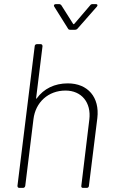

<svg xmlns="http://www.w3.org/2000/svg" viewBox="-20 -915 552 935"><path d="M358 -776 452 -883C457 -889 455 -895 447 -895H432C427 -895 422 -894 419 -889L342 -799C340 -797 337 -796 336 -799L279 -889C276 -893 272 -895 267 -895H252C244 -895 240 -889 244 -883L311 -776C313 -771 318 -770 322 -770H345C350 -770 355 -772 358 -776ZM310 -509C246 -509 193 -483 159 -436C157 -433 155 -434 156 -438L187 -690C187 -696 184 -700 178 -700H160C154 -700 149 -696 149 -690L65 -10C65 -4 68 0 74 0H92C98 0 102 -4 103 -10L143 -335C153 -417 215 -474 299 -474C377 -474 425 -416 415 -333L376 -10C375 -4 378 0 384 0H403C408 0 413 -4 413 -10L454 -340C466 -441 408 -509 310 -509Z"/></svg>

Font: Barlow ExtraLight
Style: Italic
Weight: 275
Italic angle: -7°
Designer: Jeremy Tribby
Foundry: Tribby Type
Version: Version 1.422;hotconv 1.0.109;makeotfexe 2.5.65596